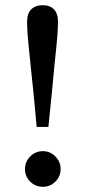

<svg xmlns="http://www.w3.org/2000/svg" viewBox="-20 -706 329 738"><path d="M145 12Q116 12 96 -8Q76 -28 76 -56Q76 -84 96 -104.5Q116 -125 145 -125Q173 -125 193 -104.5Q213 -84 213 -56Q213 -28 193 -8Q173 12 145 12ZM144 -686Q172 -686 187.5 -670Q203 -654 203 -622Q203 -608 201.5 -583.5Q200 -559 196.5 -525Q193 -491 188.5 -446.5Q184 -402 179 -346L166 -218H121L109 -346Q103 -402 98.5 -446.5Q94 -491 90.5 -525Q87 -559 85.5 -583.5Q84 -608 84 -622Q84 -654 100 -670Q116 -686 144 -686Z"/></svg>

Font: Source Serif 4
Style: Regular
Weight: 400
Designer: Frank Grießhammer
Foundry: Adobe Systems Incorporated
Version: Version 4.004;hotconv 1.0.116;makeotfexe 2.5.65601